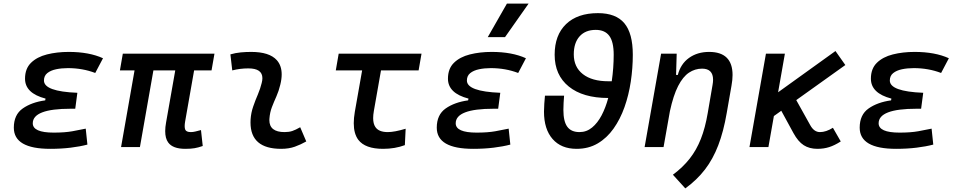

<svg xmlns="http://www.w3.org/2000/svg" viewBox="-20 -815 5313 1064"><path d="M258.3 9.8Q56.6 9.8 56.6 -107.4Q56.6 -179.2 106 -213.9Q155.3 -248.5 230.5 -258.8L232.4 -268.6Q118.7 -298.3 118.7 -378.9Q118.7 -434.6 151.9 -467Q185.1 -499.5 240.2 -513.4Q295.4 -527.3 360.8 -527.3Q474.1 -527.3 550.8 -492.2L507.8 -410.6Q437.5 -437.5 356 -437.5Q321.3 -437.5 291 -431.2Q260.7 -424.8 242.2 -409.9Q223.6 -395 223.6 -368.7Q223.6 -308.1 408.7 -300.8L397 -212.4H371.6Q161.6 -212.4 161.6 -131.8Q161.6 -80.1 277.8 -80.1Q338.9 -80.1 380.6 -87.6Q422.4 -95.2 455.1 -102.1L464.4 -13.7Q423.3 -2.9 371.3 3.4Q319.3 9.8 258.3 9.8Z M1006.8 9.8Q937.5 9.8 912.1 -25.4Q895.5 -47.9 895.5 -88.4Q895.5 -109.9 900.4 -136.7L951.2 -424.8H830.1L755.4 0H650.9L725.6 -424.8H644.5L660.6 -517.6H1168.5L1152.3 -424.8H1055.7L1005.9 -141.6Q1003.4 -127 1003.4 -116.2Q1003.4 -104.5 1006.3 -97.2Q1011.7 -83 1037.6 -83Q1049.3 -83 1062.5 -86.2Q1075.7 -89.4 1093.8 -94.2L1103.5 -5.9Q1078.1 2.9 1057.9 6.3Q1037.6 9.8 1006.8 9.8Z M1643.6 -109.9 1677.2 -31.2Q1647.5 -14.2 1614.3 -2.2Q1581.1 9.8 1538.1 9.8Q1368.2 9.8 1368.2 -136.2Q1368.2 -144.5 1368.7 -153.3Q1371.1 -189.9 1383.1 -224.6Q1395 -259.3 1409.2 -292Q1422.9 -324.7 1430.2 -355Q1434.1 -369.6 1434.1 -381.8Q1434.1 -436 1356.4 -436Q1310.1 -436 1267.1 -424.8L1256.8 -513.7Q1285.6 -522 1314.5 -524.7Q1343.3 -527.3 1372.1 -527.3Q1473.1 -527.3 1514.2 -481.4Q1541 -451.2 1541 -402.8Q1541 -376.5 1533.2 -345.2Q1524.9 -310.5 1511.7 -280.8Q1498 -250.5 1486.8 -221.2Q1475.6 -191.9 1473.1 -157.7Q1472.7 -153.3 1472.7 -149.4Q1472.7 -83 1557.1 -83Q1581.5 -83 1599.9 -89.1Q1618.2 -95.2 1643.6 -109.9Z M2103 9.8Q2003.9 9.8 1965.8 -40Q1940.4 -73.7 1940.4 -132.3Q1940.4 -160.6 1946.3 -195.3L1986.8 -424.8H1840.8L1856.9 -517.6H2315.9L2299.8 -424.8H2091.3L2051.8 -200.2Q2047.9 -178.2 2047.9 -160.6Q2047.9 -129.4 2060.1 -111.3Q2078.6 -83 2128.9 -83Q2166 -83 2228 -101.6L2223.6 -10.7Q2168.9 9.8 2103 9.8Z M2602.1 9.8Q2400.4 9.8 2400.4 -107.4Q2400.4 -179.2 2449.7 -213.9Q2499 -248.5 2574.2 -258.8L2576.2 -268.6Q2462.4 -298.3 2462.4 -378.9Q2462.4 -434.6 2495.6 -467Q2528.8 -499.5 2584 -513.4Q2639.2 -527.3 2704.6 -527.3Q2817.9 -527.3 2894.5 -492.2L2851.6 -410.6Q2781.2 -437.5 2699.7 -437.5Q2665 -437.5 2634.8 -431.2Q2604.5 -424.8 2585.9 -409.9Q2567.4 -395 2567.4 -368.7Q2567.4 -308.1 2752.4 -300.8L2740.7 -212.4H2715.3Q2505.4 -212.4 2505.4 -131.8Q2505.4 -80.1 2621.6 -80.1Q2682.6 -80.1 2724.4 -87.6Q2766.1 -95.2 2798.8 -102.1L2808.1 -13.7Q2767.1 -2.9 2715.1 3.4Q2663.1 9.8 2602.1 9.8ZM2683.1 -609.4 2789.1 -794.9H2909.2L2778.8 -609.4Z M3175.3 9.8Q3089.8 9.8 3042.2 -44.7Q2994.6 -99.1 2994.6 -196.3Q2994.6 -217.8 2996.3 -240Q2998 -262.2 3000 -284.7H3106Q3104.5 -265.1 3103.3 -245.4Q3102.1 -225.6 3102.1 -206.1Q3102.1 -142.1 3123.8 -112.5Q3145.5 -83 3191.4 -83Q3230.5 -83 3261 -108.2Q3291.5 -133.3 3314 -176Q3336.4 -218.8 3350.6 -272Q3210.4 -272 3132.1 -335.4Q3053.7 -398.9 3053.7 -511.7Q3053.7 -620.6 3116.9 -681.4Q3180.2 -742.2 3293.5 -742.2Q3393.1 -742.2 3439.9 -686.3Q3486.8 -630.4 3486.8 -511.7Q3486.8 -437.5 3475.6 -362.8Q3464.4 -288.1 3440.7 -221.2Q3417 -154.3 3380.1 -102.3Q3343.3 -50.3 3292.5 -20.3Q3241.7 9.8 3175.3 9.8ZM3370.1 -364.7Q3375.5 -401.4 3378.2 -438.7Q3380.9 -476.1 3380.9 -511.7Q3380.9 -583.5 3356.4 -616.5Q3332 -649.4 3281.2 -649.4Q3224.1 -649.4 3191.9 -613.5Q3159.7 -577.6 3159.7 -513.7Q3159.7 -443.4 3210.2 -404.1Q3260.7 -364.7 3351.1 -364.7Z M3552.2 0 3643.6 -517.6H3730L3726.6 -399.9H3736.3Q3752 -460.9 3798.3 -494.1Q3844.7 -527.3 3909.7 -527.3Q4039.6 -527.3 4039.6 -399.4Q4039.6 -372.6 4033.7 -340.3L4007.3 -189Q3989.7 -86.4 3960.4 -10Q3931.2 66.4 3886.7 124.3Q3842.3 182.1 3777.8 229L3709 153.3Q3764.2 112.3 3802 64.2Q3839.8 16.1 3864 -45.4Q3888.2 -106.9 3901.9 -188L3928.7 -344.2Q3931.6 -359.9 3931.6 -373Q3931.6 -434.6 3870.6 -434.6Q3831.5 -434.6 3798.1 -412.4Q3764.6 -390.1 3738 -338.4Q3711.4 -286.6 3692.4 -198.7L3657.2 0Z M4133.3 0 4224.6 -517.6H4329.6L4292 -303.7L4609.9 -532.2L4664.6 -454.6L4392.6 -260.3L4470.2 -121.1Q4491.2 -83 4523.9 -83Q4557.6 -83 4595.7 -106.9L4639.2 -31.2Q4605 -9.3 4575 0.2Q4544.9 9.8 4509.8 9.8Q4465.3 9.8 4434.1 -10.3Q4402.8 -30.3 4377 -77.6L4309.6 -201.2L4268.6 -171.9L4238.3 0Z M4945.8 9.8Q4744.1 9.8 4744.1 -107.4Q4744.1 -179.2 4793.5 -213.9Q4842.8 -248.5 4918 -258.8L4919.9 -268.6Q4806.2 -298.3 4806.2 -378.9Q4806.2 -434.6 4839.4 -467Q4872.6 -499.5 4927.7 -513.4Q4982.9 -527.3 5048.3 -527.3Q5161.6 -527.3 5238.3 -492.2L5195.3 -410.6Q5125 -437.5 5043.5 -437.5Q5008.8 -437.5 4978.5 -431.2Q4948.2 -424.8 4929.7 -409.9Q4911.1 -395 4911.1 -368.7Q4911.1 -308.1 5096.2 -300.8L5084.5 -212.4H5059.1Q4849.1 -212.4 4849.1 -131.8Q4849.1 -80.1 4965.3 -80.1Q5026.4 -80.1 5068.1 -87.6Q5109.9 -95.2 5142.6 -102.1L5151.9 -13.7Q5110.8 -2.9 5058.8 3.4Q5006.8 9.8 4945.8 9.8Z"/></svg>

Font: CaskaydiaCove NFP
Style: Italic
Weight: 400
Italic angle: -10°
Designer: Aaron Bell
Foundry: Saja Typeworks
Version: Version 2111.001; VTT 6.35;Nerd Fonts 3.1.1